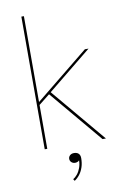

<svg xmlns="http://www.w3.org/2000/svg" viewBox="-105 -843 732 1114"><g transform="rotate(-10 260.5 -286.0)"><path d="M102.5 0V-781.5H117.5V-271L113 -272L432.5 -531H454L188 -315L188.5 -326.5L463 0H443L174 -320L187 -313.5L111.5 -253.5L117.5 -265.5V0ZM263 108Q250.5 108 241.5 100Q232.5 92 232.5 79.5Q232.5 68 241.5 59.5Q250.5 51 266 51Q276 51 284 54.5Q292 58 297 65.8Q302 73.5 302 86.5Q302 116 294.2 139.8Q286.5 163.5 273 181.2Q259.5 199 242 210.5L235 199.5Q248.5 192 260.5 177Q272.5 162 280 141.2Q287.5 120.5 287.5 97Q286 101 278.5 104.5Q271 108 263 108Z"/></g></svg>

Font: Epilogue Thin
Style: Regular
Weight: 250
Designer: Tyler Finck
Foundry: Etcetera Type Co
Version: Version 2.111